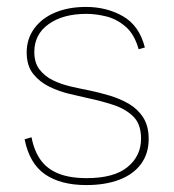

<svg xmlns="http://www.w3.org/2000/svg" viewBox="-20 -527 501 554"><path d="M71 -131Q78 -93 96.5 -66.5Q115 -40 148 -26.5Q181 -13 230 -13Q309 -13 348 -45Q387 -77 387 -127Q387 -169 364.5 -191Q342 -213 306.5 -224.5Q271 -236 233 -244Q211 -249 181 -256Q151 -263 123 -276.5Q95 -290 76 -313.5Q57 -337 57 -376Q57 -415 79 -445Q101 -475 139.5 -491Q178 -507 228 -507Q288 -507 335 -480Q382 -453 398 -390L380 -385Q368 -428 342.5 -450Q317 -472 287 -479.5Q257 -487 229 -487Q162 -487 120.5 -457.5Q79 -428 79 -377Q79 -346 94 -326.5Q109 -307 132.5 -295.5Q156 -284 184 -277.5Q212 -271 238 -266Q267 -260 297 -251Q327 -242 352.5 -227Q378 -212 393.5 -187.5Q409 -163 409 -126Q409 -84 387 -54Q365 -24 324.5 -8.5Q284 7 229 7Q155 7 110 -24Q65 -55 51 -125Z"/></svg>

Font: Albert Sans Thin
Style: Regular
Weight: 250
Designer: Andreas Rasmussen
Foundry: a.Foundry
Version: Version 1.025